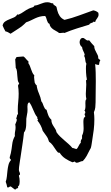

<svg xmlns="http://www.w3.org/2000/svg" viewBox="-20 -1433 974 1692"><path d="M864.3 -903.3Q858.4 -893.6 856 -882.8Q853.5 -872.1 852.5 -861.3H845.7Q837.9 -861.3 832 -863.8Q826.2 -866.2 818.4 -868.2Q822.3 -831.1 823.2 -793Q824.2 -754.9 824.2 -717.8Q824.2 -670.9 823.2 -624.5Q822.3 -578.1 822.3 -531.2Q822.3 -508.8 819.8 -486.8Q817.4 -464.8 807.6 -444.3Q809.6 -427.7 810.5 -412.6Q811.5 -397.5 811.5 -380.9Q811.5 -335 806.2 -289.6Q800.8 -244.1 793 -199.2Q790 -181.6 787.6 -163.6Q785.2 -145.5 780.3 -128.9Q778.3 -124 774.9 -119.1Q771.5 -114.3 769.5 -109.4Q757.8 -84 743.7 -59.1Q729.5 -34.2 710 -13.7Q695.3 -12.7 681.6 -5.9Q668 1 656.2 1Q645.5 1 638.7 -9.8L628.9 -5.9Q624 -3.9 618.2 -2.9Q585 -16.6 555.2 -36.1Q525.4 -55.7 505.9 -86.9H502Q493.2 -86.9 489.3 -90.8Q484.4 -95.7 479 -103Q473.6 -110.4 469.7 -116.2Q458 -134.8 444.3 -153.3Q430.7 -171.9 412.1 -184.6Q404.3 -213.9 388.7 -234.9Q373 -255.9 356.4 -280.3Q343.8 -329.1 309.6 -371.1Q314.5 -376 314.5 -377.9Q314.5 -382.8 311 -386.2Q307.6 -389.6 307.6 -393.6Q307.6 -397.5 309.6 -399.4Q296.9 -413.1 288.6 -430.2Q280.3 -447.3 272.9 -464.8Q265.6 -482.4 257.3 -500Q249 -517.6 237.3 -532.2Q226.6 -525.4 224.1 -515.6Q221.7 -505.9 221.7 -495.1Q221.7 -487.3 222.2 -479.5Q222.7 -471.7 222.7 -463.9Q222.7 -444.3 218.3 -425.8Q213.9 -407.2 211.9 -387.7Q210.9 -374 211.4 -357.4Q211.9 -340.8 210.4 -324.2Q209 -307.6 205.1 -292Q201.2 -276.4 191.4 -265.6Q185.5 -210 176.8 -154.3Q168 -98.6 160.2 -43Q158.2 -33.2 156.2 -18.6Q154.3 -3.9 151.9 11.2Q149.4 26.4 147.9 40.5Q146.5 54.7 146.5 63.5Q146.5 73.2 151.4 82.5Q156.2 91.8 156.2 100.6Q156.2 107.4 151.9 108.9Q147.5 110.4 146.5 116.2Q153.3 137.7 153.3 165Q153.3 172.9 152.3 181.2Q151.4 189.5 149.4 197.3Q147.5 202.1 142.6 206.5Q137.7 210.9 137.7 214.8Q137.7 218.8 141.6 220.7Q135.7 226.6 127 228.5Q118.2 230.5 114.3 239.3Q104.5 231.4 94.7 225.1Q85 218.8 76.2 210.9L73.2 210Q66.4 210 62 214.4Q57.6 218.8 50.8 218.8Q48.8 218.8 47.4 218.3Q45.9 217.8 43.9 217.8L38.1 192.4Q35.2 179.7 30.3 168.9Q38.1 148.4 40.5 122.6Q43 96.7 45.9 70.3Q48.8 43.9 54.7 20Q60.5 -3.9 76.2 -21.5Q76.2 -29.3 70.8 -32.2Q65.4 -35.2 65.4 -44.9Q65.4 -46.9 66.9 -51.8Q68.4 -56.6 69.8 -62.5Q71.3 -68.4 72.8 -73.7Q74.2 -79.1 75.2 -82Q83 -120.1 87.4 -160.2Q91.8 -200.2 111.3 -234.4Q110.4 -238.3 110.4 -246.1Q110.4 -262.7 113.8 -278.3Q117.2 -293.9 117.2 -310.5Q117.2 -324.2 114.3 -335.9Q117.2 -346.7 122.6 -356.9Q127.9 -367.2 127.9 -377.9Q127.9 -387.7 121.1 -391.6Q126 -395.5 127.4 -400.4Q128.9 -405.3 129.4 -410.2Q129.9 -415 131.3 -419.4Q132.8 -423.8 138.7 -426.8Q137.7 -436.5 137.2 -445.3Q136.7 -454.1 136.7 -463.9Q136.7 -500 140.6 -535.6Q144.5 -571.3 144.5 -608.4Q144.5 -644.5 138.7 -678.7L149.4 -700.2Q139.6 -708 136.7 -725.6Q133.8 -743.2 132.8 -763.7Q131.8 -784.2 129.4 -804.2Q127 -824.2 118.2 -836.9V-845.7Q118.2 -861.3 116.2 -876Q114.3 -890.6 114.3 -905.3V-914.1Q119.1 -916 121.6 -920.9Q124 -925.8 125 -930.7H128.9Q140.6 -930.7 152.3 -932.6Q164.1 -934.6 175.8 -934.6H188.5Q200.2 -925.8 209 -914.1Q217.8 -902.3 230.5 -892.6V-875Q239.3 -863.3 244.1 -849.6Q249 -835.9 254.4 -821.3Q259.8 -806.6 265.6 -793Q271.5 -779.3 282.2 -769.5Q280.3 -759.8 280.3 -753.9Q280.3 -741.2 282.7 -728.5Q285.2 -715.8 286.1 -704.1Q290 -699.2 293 -691.9Q295.9 -684.6 302.7 -682.6Q307.6 -644.5 322.8 -610.4Q337.9 -576.2 344.7 -539.1Q352.5 -531.2 356.4 -520Q360.4 -508.8 364.7 -498Q369.1 -487.3 374.5 -478Q379.9 -468.8 390.6 -464.8Q396.5 -441.4 405.3 -418Q414.1 -394.5 432.6 -377.9Q432.6 -358.4 439 -344.2Q445.3 -330.1 453.6 -317.9Q461.9 -305.7 468.8 -293.9Q475.6 -282.2 477.5 -268.6Q491.2 -248 509.3 -230.5Q527.3 -212.9 546.4 -196.8Q565.4 -180.7 584 -164.1Q602.5 -147.5 618.2 -128.9Q628.9 -127.9 636.2 -124.5Q643.6 -121.1 653.3 -119.1Q660.2 -124 664.6 -131.3Q668.9 -138.7 672.9 -146.5Q676.8 -154.3 681.2 -161.6Q685.5 -168.9 692.4 -174.8Q692.4 -176.8 691.9 -178.2Q691.4 -179.7 691.4 -181.6Q691.4 -192.4 694.8 -198.7Q698.2 -205.1 703.1 -212.9V-238.3Q710.9 -252.9 713.9 -269.5Q716.8 -286.1 716.8 -302.7Q716.8 -316.4 715.8 -330.6Q714.8 -344.7 714.8 -359.4Q714.8 -368.2 715.8 -377.4Q716.8 -386.7 719.7 -394.5Q721.7 -396.5 726.6 -400.9Q731.4 -405.3 731.4 -406.2Q731.4 -411.1 728.5 -416Q725.6 -420.9 725.6 -425.8Q725.6 -432.6 731.4 -436.5V-442.4Q731.4 -447.3 730 -451.7Q728.5 -456.1 723.6 -458Q728.5 -463.9 730.5 -472.2Q732.4 -480.5 732.9 -489.7Q733.4 -499 732.9 -507.8Q732.4 -516.6 732.4 -524.4Q732.4 -533.2 733.4 -543Q734.4 -552.7 741.2 -559.6Q738.3 -571.3 737.3 -582.5Q736.3 -593.8 736.3 -605.5Q736.3 -626 738.3 -646.5Q740.2 -667 740.2 -688.5Q740.2 -696.3 739.3 -704.6Q738.3 -712.9 738.3 -720.7Q738.3 -728.5 741.7 -728Q745.1 -727.5 745.1 -732.4Q745.1 -739.3 743.7 -746.1Q742.2 -752.9 741.2 -759.8Q739.3 -776.4 738.3 -793.5Q737.3 -810.5 737.3 -828.1Q737.3 -838.9 737.8 -850.1Q738.3 -861.3 741.2 -872.1Q735.4 -880.9 733.9 -889.2Q732.4 -897.5 731.4 -904.3L729.5 -918.9Q728.5 -926.8 723.6 -934.6Q722.7 -935.5 722.7 -940.4Q722.7 -948.2 726.6 -952.1Q721.7 -968.8 713.4 -984.4Q705.1 -1000 703.1 -1018.6Q692.4 -1024.4 687 -1037.6Q681.6 -1050.8 681.6 -1061.5Q681.6 -1074.2 688.5 -1086.4Q695.3 -1098.6 710 -1098.6Q715.8 -1098.6 721.2 -1095.2Q726.6 -1091.8 731.9 -1087.4Q737.3 -1083 742.7 -1079.6Q748 -1076.2 753.9 -1076.2Q757.8 -1076.2 765.6 -1078.1Q776.4 -1063.5 787.6 -1051.3Q798.8 -1039.1 810.5 -1026.4Q810.5 -1009.8 816.4 -996.1Q822.3 -982.4 829.1 -970.2Q835.9 -958 841.3 -946.3Q846.7 -934.6 845.7 -920.9Q847.7 -914.1 853.5 -911.1Q859.4 -908.2 864.3 -903.3ZM848.6 -1304.7Q848.6 -1293.9 844.7 -1286.1Q840.8 -1278.3 835.9 -1271.5Q831.1 -1264.6 826.2 -1257.3Q821.3 -1250 819.3 -1240.2L816.4 -1239.3Q812.5 -1239.3 810.1 -1240.7Q807.6 -1242.2 804.7 -1243.2Q802.7 -1237.3 796.9 -1234.9Q791 -1232.4 785.2 -1230.5Q779.3 -1228.5 773.9 -1225.6Q768.6 -1222.7 766.6 -1215.8Q710.9 -1199.2 656.7 -1182.1Q602.5 -1165 548.8 -1142.6Q543 -1144.5 539.1 -1144.5Q531.2 -1144.5 524.4 -1143.1Q517.6 -1141.6 509.8 -1141.6Q503.9 -1141.6 500 -1142.6Q488.3 -1152.3 474.6 -1159.2Q460.9 -1166 449.2 -1174.3Q437.5 -1182.6 428.2 -1193.8Q418.9 -1205.1 416 -1222.7Q406.2 -1226.6 401.4 -1235.4Q396.5 -1244.1 393.6 -1254.4Q390.6 -1264.6 387.2 -1274.9Q383.8 -1285.2 377.9 -1292Q350.6 -1292 329.6 -1286.1Q308.6 -1280.3 289.6 -1271.5Q270.5 -1262.7 252 -1253.4Q233.4 -1244.1 210 -1236.3Q180.7 -1205.1 144.5 -1182.1Q108.4 -1159.2 73.2 -1135.7Q60.5 -1142.6 51.3 -1148.4Q42 -1154.3 28.3 -1156.2Q20.5 -1168.9 14.6 -1181.6Q8.8 -1194.3 2.9 -1208Q7.8 -1231.4 24.9 -1243.2Q42 -1254.9 62.5 -1262.7Q83 -1270.5 102.5 -1279.3Q122.1 -1288.1 132.8 -1306.6Q136.7 -1303.7 142.6 -1303.7Q168 -1314.5 189.5 -1330.1Q210.9 -1345.7 235.4 -1357.4Q243.2 -1361.3 251.5 -1363.8Q259.8 -1366.2 268.6 -1369.1Q280.3 -1373 283.2 -1383.8Q298.8 -1384.8 312.5 -1389.6Q326.2 -1394.5 339.8 -1399.9Q353.5 -1405.3 367.2 -1409.2Q380.9 -1413.1 396.5 -1413.1Q402.3 -1413.1 406.7 -1412.6Q411.1 -1412.1 416 -1411.1Q424.8 -1409.2 431.2 -1405.8Q437.5 -1402.3 448.2 -1404.3Q448.2 -1396.5 452.6 -1392.1Q457 -1387.7 462.4 -1384.8Q467.8 -1381.8 472.2 -1378.4Q476.6 -1375 478.5 -1369.1Q480.5 -1363.3 481.4 -1356Q482.4 -1348.6 484.4 -1342.8Q491.2 -1314.5 506.3 -1292Q521.5 -1269.5 548.8 -1257.8Q614.3 -1273.4 676.3 -1296.4Q738.3 -1319.3 801.8 -1341.8Q814.5 -1339.8 826.2 -1334.5Q837.9 -1329.1 846.7 -1320.3Q848.6 -1310.5 848.6 -1304.7Z"/></svg>

Font: Rock Salt
Style: Regular
Weight: 400
Version: Version 1.001